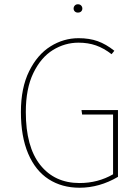

<svg xmlns="http://www.w3.org/2000/svg" viewBox="-20 -870 645 900"><path d="M516 -632 503 -616Q467 -644 430 -657Q393 -670 348 -670Q284 -670 228 -635.5Q172 -601 136.5 -528Q101 -455 101 -345Q101 -182 168.5 -97Q236 -12 353 -12Q439 -12 510 -53V-333H365L362 -354H533V-41Q446 10 353 10Q270 10 208 -30Q146 -70 112 -150Q78 -230 78 -345Q78 -458 116.5 -536Q155 -614 216.5 -652.5Q278 -691 348 -691Q399 -691 438 -677Q477 -663 516 -632ZM366 -830Q366 -822 360.5 -816.5Q355 -811 345 -811Q336 -811 330.5 -816.5Q325 -822 325 -830Q325 -838 330.5 -844Q336 -850 345 -850Q355 -850 360.5 -844Q366 -838 366 -830Z"/></svg>

Font: Fira Sans Thin
Style: Regular
Weight: 100
Designer: bBox Type GmbH & Carrois Corporate GbR & Edenspiekermann AG
Foundry: bBox Type GmbH & Carrois Corporate GbR & Edenspiekermann AG
Version: Version 4.301